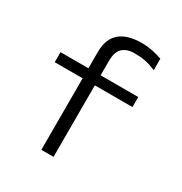

<svg xmlns="http://www.w3.org/2000/svg" viewBox="-172 -868 944 995"><g transform="rotate(30 300.0 -370.0)"><path d="M216 0V-428H49V-488H216V-586Q216 -740 393 -740Q423 -740 453.5 -734Q484 -728 514 -717V-649Q477 -664 449 -669.5Q421 -675 386 -675Q339 -675 314 -651.5Q289 -628 289 -574V-488H514V-428H289V0Z"/></g></svg>

Font: Red Hat Mono
Style: Regular
Weight: 300
Monospace: yes
Designer: Pentagram, MCKL
Foundry: Pentagram, MCKL
Version: Version 1.023